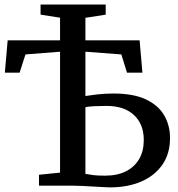

<svg xmlns="http://www.w3.org/2000/svg" viewBox="-20 -824 792 852"><path d="M467.5 7.5Q458 7.5 437.8 6.2Q417.5 5 393.5 3.8Q369.5 2.5 346.8 1.2Q324 0 308.5 0H153V-48.5L246.5 -58V-594.5L93 -582.5L67 -501.5H1.5L14 -645H246.5V-745.5L160 -759V-804H449V-759L359 -745V-645H599.5L612 -501.5H543.5L518.5 -582.5L359 -594.5V-398Q376.5 -401 411 -405Q445.5 -409 483.5 -409Q572.5 -409 627.8 -382.8Q683 -356.5 708.8 -311.8Q734.5 -267 734.5 -211.5Q734.5 -142.5 700.8 -93.5Q667 -44.5 607 -18.5Q547 7.5 467.5 7.5ZM446 -44.5Q501 -44.5 539.2 -64Q577.5 -83.5 597.8 -118.8Q618 -154 618 -202.5Q618 -272.5 574.8 -313.2Q531.5 -354 452.5 -354Q424.5 -354 399 -352.8Q373.5 -351.5 359 -348.5V-52.5Q373.5 -49.5 393.2 -47Q413 -44.5 446 -44.5Z"/></svg>

Font: Merriweather 28pt Medium
Style: Regular
Weight: 500
Version: Version 2.100